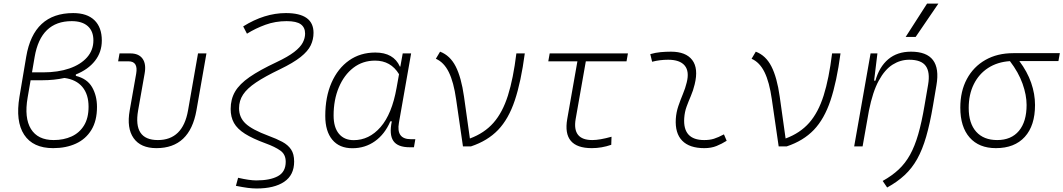

<svg xmlns="http://www.w3.org/2000/svg" viewBox="-20 -815 5921 1069"><path d="M275.9 9.8Q163.6 9.8 114.5 -64.9Q65.4 -139.6 88.4 -276.4L126 -499.5Q167 -742.2 387.7 -742.2Q464.8 -742.2 505.9 -702.4Q546.9 -662.6 546.9 -589.4Q546.9 -524.9 508.8 -476.3Q470.7 -427.7 402.3 -400.4V-392.6Q465.3 -377 492.7 -329.6Q520 -282.2 520 -219.7Q520 -142.6 488.8 -91.6Q457.5 -40.5 402.6 -15.4Q347.7 9.8 275.9 9.8ZM338.9 -380.9Q281.7 -368.2 214.8 -368.2H150.4L133.8 -271.5Q114.3 -158.7 152.3 -96.9Q190.4 -35.2 278.8 -35.2Q334.5 -35.2 378.4 -55.2Q422.4 -75.2 447.8 -116.5Q473.1 -157.7 473.1 -220.7Q473.1 -289.6 438.7 -330.8Q404.3 -372.1 338.9 -380.9ZM158.2 -412.1H219.2Q303.2 -412.1 366.2 -433.8Q429.2 -455.6 464.6 -495.6Q500 -535.6 500 -590.3Q500 -641.6 468.8 -669.4Q437.5 -697.3 379.4 -697.3Q207 -697.3 172.9 -498Z M851.1 9.8Q763.2 9.8 723.9 -45.9Q684.6 -101.6 702.1 -200.2L738.3 -405.3Q750 -473.6 695.3 -473.6H637.7L645.5 -517.6H706.1Q752.9 -517.6 773.9 -488Q794.9 -458.5 785.2 -405.3L749 -200.2Q720.2 -35.2 858.9 -35.2Q998 -35.2 1026.9 -200.2L1082.5 -517.6H1129.4L1073.7 -200.2Q1036.6 9.8 851.1 9.8Z M1408.7 234.4Q1385.7 234.4 1359.1 231Q1332.5 227.5 1293.5 219.7L1305.7 174.8Q1368.7 189.5 1406.7 189.5Q1483.9 189.5 1527.3 165.8Q1570.8 142.1 1570.8 85.4Q1570.8 44.9 1541.3 23.7Q1511.7 2.4 1458 -17.1Q1386.2 -43.5 1343.8 -70.3Q1301.3 -97.2 1282.7 -130.4Q1264.2 -163.6 1264.2 -208Q1264.2 -262.7 1288.8 -304.9Q1313.5 -347.2 1369.6 -386Q1425.8 -424.8 1519.5 -468.8Q1583.5 -499 1617.9 -525.6Q1652.3 -552.2 1665.5 -577.4Q1678.7 -602.5 1678.7 -627.9Q1678.7 -662.1 1654.8 -679.7Q1630.9 -697.3 1575.7 -697.3Q1513.2 -697.3 1458 -677.2Q1402.8 -657.2 1355 -627.4L1334 -668Q1452.6 -742.2 1571.8 -742.2Q1725.6 -742.2 1725.6 -632.3Q1725.6 -595.2 1710 -562.5Q1694.3 -529.8 1653.8 -497.6Q1613.3 -465.3 1538.6 -429.2Q1455.1 -389.2 1405.3 -355.7Q1355.5 -322.3 1333.3 -288.3Q1311 -254.4 1311 -212.4Q1311 -161.1 1347.4 -127Q1383.8 -92.8 1475.6 -58.6Q1519.5 -42.5 1551.5 -25.4Q1583.5 -8.3 1600.6 17.1Q1617.7 42.5 1617.7 84.5Q1617.7 159.7 1562.5 197Q1507.3 234.4 1408.7 234.4Z M2209 -444.3 2222.2 -517.6H2269L2201.2 -131.8Q2184.6 -40 2267.6 -40H2292.5L2284.7 4.9H2261.2Q2194.3 4.9 2170.2 -30.3Q2146 -65.4 2161.6 -139.6H2153.3Q2122.6 -67.9 2067.6 -28.8Q2012.7 10.3 1941.9 10.3Q1869.6 10.3 1830.3 -36.9Q1791 -84 1791 -169.4Q1791 -275.4 1825.9 -354.7Q1860.8 -434.1 1923.3 -478.3Q1985.8 -522.5 2069.8 -522.5Q2171.4 -522.5 2206.5 -444.3ZM2068.4 -477.5Q1999 -477.5 1947.3 -437.5Q1895.5 -397.5 1866.5 -328.4Q1837.4 -259.3 1837.4 -171.9Q1837.4 -106 1866.9 -70.3Q1896.5 -34.7 1949.2 -34.7Q2035.2 -34.7 2098.6 -107.2Q2162.1 -179.7 2188 -325.7L2201.7 -401.9Q2155.8 -477.5 2068.4 -477.5Z M2557.6 0 2519.5 -262.2Q2505.9 -358.4 2478.8 -413.3Q2451.7 -468.3 2406.7 -487.8L2430.2 -527.3Q2485.8 -506.3 2517.1 -445.3Q2548.3 -384.3 2563.5 -276.9L2596.2 -43.9Q2676.8 -73.7 2727.5 -131.3Q2778.3 -189 2808.1 -283.4Q2837.9 -377.9 2855 -517.6H2901.9Q2880.9 -359.4 2846.2 -255.9Q2811.5 -152.3 2753.2 -91.6Q2694.8 -30.8 2602.5 0Z M3274.9 9.8Q3109.9 9.8 3138.2 -152.3L3194.8 -473.6H3032.7L3040.5 -517.6H3476.1L3468.3 -473.6H3241.7L3185.1 -152.3Q3165 -35.2 3277.8 -35.2Q3318.8 -35.2 3384.8 -53.7L3383.3 -8.8Q3330.1 9.8 3274.9 9.8Z M4010.7 -66.9 4025.9 -31.2Q3999 -14.2 3969.5 -2.2Q3939.9 9.8 3901.4 9.8Q3818.8 9.8 3778.3 -31.7Q3737.8 -73.2 3742.7 -153.3Q3745.1 -189.9 3756.8 -224.4Q3768.6 -258.8 3782.2 -291.5Q3795.9 -324.2 3803.2 -355Q3819.3 -417.5 3792.2 -450Q3765.1 -482.4 3700.2 -482.4Q3653.8 -482.4 3610.8 -471.2L3600.6 -513.7Q3629.4 -522 3658.2 -524.7Q3687 -527.3 3715.8 -527.3Q3798.8 -527.3 3834.2 -480.7Q3869.6 -434.1 3847.7 -345.2Q3839.4 -310.5 3826.4 -280.5Q3813.5 -250.5 3802.7 -221.2Q3792 -191.9 3789.6 -157.7Q3781.2 -35.2 3900.9 -35.2Q3931.6 -35.2 3955.1 -42.5Q3978.5 -49.8 4010.7 -66.9Z M4315.4 0 4277.3 -262.2Q4263.7 -358.4 4236.6 -413.3Q4209.5 -468.3 4164.6 -487.8L4188 -527.3Q4243.7 -506.3 4274.9 -445.3Q4306.2 -384.3 4321.3 -276.9L4354 -43.9Q4434.6 -73.7 4485.4 -131.3Q4536.1 -189 4565.9 -283.4Q4595.7 -377.9 4612.8 -517.6H4659.7Q4638.7 -359.4 4604 -255.9Q4569.3 -152.3 4511 -91.6Q4452.6 -30.8 4360.4 0Z M4735.8 0 4827.1 -517.6H4865.2L4846.7 -365.7H4854Q4875.5 -442.9 4925.5 -485.1Q4975.6 -527.3 5052.2 -527.3Q5226.1 -527.3 5193.8 -340.3L5174.8 -228Q5157.7 -127 5136.7 -54.4Q5115.7 18.1 5086.7 70.1Q5057.6 122.1 5016.8 159.9Q4976.1 197.8 4919.4 229L4894.5 192.4Q4946.3 163.6 4983.4 128.9Q5020.5 94.2 5046.9 46.6Q5073.2 -1 5092.5 -67.6Q5111.8 -134.3 5127.4 -227.1L5147.5 -344.2Q5159.2 -413.1 5134.3 -447.8Q5109.4 -482.4 5042.5 -482.4Q4993.2 -482.4 4950 -455.3Q4906.7 -428.2 4872.8 -366.2Q4838.9 -304.2 4817.9 -198.7L4782.7 0ZM5022.5 -609.4 5141.6 -794.9H5204.6L5078.1 -609.4Z M5524.9 9.8Q5430.7 9.8 5378.7 -49.3Q5326.7 -108.4 5326.7 -215.8Q5326.7 -307.1 5363.3 -375.2Q5399.9 -443.4 5466.3 -481.2Q5532.7 -519 5621.6 -519H5880.9L5873 -475.1H5655.3Q5699.7 -416 5721.2 -354Q5742.7 -292 5742.7 -230.5Q5742.7 -115.7 5685.8 -53Q5628.9 9.8 5524.9 9.8ZM5603 -474.6Q5533.7 -470.2 5481.9 -436.8Q5430.2 -403.3 5401.9 -346.2Q5373.5 -289.1 5373.5 -213.9Q5373.5 -128.4 5415 -81.8Q5456.5 -35.2 5532.2 -35.2Q5610.4 -35.2 5653.1 -86.4Q5695.8 -137.7 5695.8 -230.5Q5695.8 -285.6 5673.3 -348.9Q5650.9 -412.1 5603 -474.6Z"/></svg>

Font: Cascadia Mono NF ExtraLight
Style: Italic
Weight: 200
Italic angle: -10°
Monospace: yes
Designer: Aaron Bell
Foundry: Saja Typeworks
Version: Version 2404.023; ttfautohint (v1.8.4)